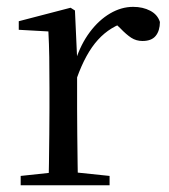

<svg xmlns="http://www.w3.org/2000/svg" viewBox="-20 -551 502 571"><path d="M41.5 0V-27.8L151.6 -39.6H192.9L305.9 -27.8V0ZM123.9 0Q125.1 -24.4 125.6 -65.3Q126.1 -106.3 126.6 -150.7Q127.1 -195.1 127.1 -228.5V-289.4Q127.1 -341 126.5 -380.9Q125.9 -420.7 123.9 -457.5L35.8 -462.4V-487.9L189.9 -528L202.9 -519.8L209.3 -379V-378V-228.5Q209.3 -195.1 209.8 -150.7Q210.3 -106.3 210.8 -65.3Q211.3 -24.4 212.3 0ZM208.5 -318.6 186.9 -371H204.7Q220.2 -419.5 247.1 -455.5Q274 -491.4 307.4 -511Q340.8 -530.6 376 -530.6Q404.9 -530.6 426.7 -519.1Q448.6 -507.7 455.6 -485.6Q455.4 -459.5 443 -444.3Q430.7 -429.1 403.7 -429.1Q385.2 -429.1 370.3 -438.7Q355.5 -448.4 337.8 -466.9L314.8 -488.8L360.3 -487.2Q308 -473 271.4 -432.7Q234.8 -392.5 208.5 -318.6Z"/></svg>

Font: Noto Serif KR ExtraLight
Style: Regular
Weight: 200
Designer: Ryoko NISHIZUKA 西塚涼子 (kana & ideographs); Frank Grießhammer (Latin, Greek & Cyrillic); Wenlong ZHANG 张文龙 (bopomofo); San
Foundry: Adobe
Version: Version 2.002-H1;hotconv 1.1.0;makeotfexe 2.6.0